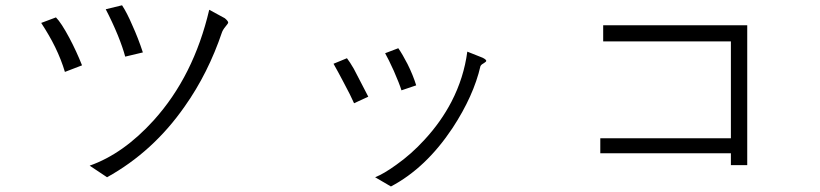

<svg xmlns="http://www.w3.org/2000/svg" viewBox="-20 -712 3040 712"><path d="M187.5 -647.5 132.8 -627Q164.1 -579.1 184.6 -537.1Q207 -491.2 220.7 -445.3L284.2 -469.7Q263.7 -521.5 237.3 -571.3Q207 -627.9 187.5 -647.5ZM432.6 -692.4 372.1 -677.7Q396.5 -630.9 417 -581.1Q435.5 -535.2 444.3 -502L509.8 -517.6Q492.2 -571.3 470.7 -618.2Q451.2 -664.1 432.6 -692.4ZM813.5 -644.5 755.9 -675.8Q698.2 -429.7 549.8 -265.6Q437.5 -141.6 312.5 -97.7L377 -54.7Q547.9 -149.4 665 -317.4Q752 -440.4 803.7 -593.8Q806.6 -600.6 811.5 -607.4Q813.5 -610.4 818.4 -616.2Q826.2 -625 826.2 -628.9Q825.2 -634.8 813.5 -644.5Z M1266.6 -496.1 1216.8 -475.6Q1233.4 -446.3 1253.9 -407.2Q1281.2 -356.4 1293 -329.1L1345.7 -353.5L1318.4 -406.2Q1300.8 -440.4 1292 -457Q1277.3 -482.4 1266.6 -496.1ZM1457 -533.2 1408.2 -514.6Q1420.9 -492.2 1440.4 -449.2Q1460.9 -402.3 1468.8 -377L1523.4 -395.5Q1511.7 -433.6 1491.2 -474.6Q1472.7 -510.7 1457 -533.2ZM1769.5 -498 1712.9 -520.5Q1700.2 -423.8 1654.3 -335Q1615.2 -259.8 1554.7 -194.3Q1505.9 -140.6 1449.2 -100.6Q1403.3 -67.4 1371.1 -54.7L1429.7 -20.5Q1559.6 -88.9 1658.2 -237.3Q1736.3 -356.4 1761.7 -466.8Q1763.7 -470.7 1767.6 -473.6Q1770.5 -475.6 1775.4 -478.5Q1783.2 -483.4 1783.2 -486.3Q1783.2 -491.2 1769.5 -498Z M2216.8 -618.2V-558.6H2690.4V-199.2H2206.1V-143.6H2690.4V-99.6H2751V-618.2Z"/></svg>

Font: Dotum
Style: Regular
Weight: 400
Version: Version 2.21